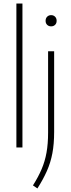

<svg xmlns="http://www.w3.org/2000/svg" viewBox="-20 -828 396 1078"><path d="M72 0V-808H106V0ZM190 230 165 213Q195 165.5 213.8 121.5Q232.5 77.5 241.2 28.5Q250 -20.5 250 -83V-540H284V-88Q284 -19.5 274 33Q264 85.5 243.2 132.2Q222.5 179 190 230ZM267 -680Q253.5 -680 244.8 -688.5Q236 -697 236 -711Q236 -725.5 244.8 -734.2Q253.5 -743 267 -743Q280.5 -743 289.2 -734.2Q298 -725.5 298 -711Q298 -697 289.2 -688.5Q280.5 -680 267 -680Z"/></svg>

Font: Encode Sans Cnd Th
Style: Regular
Weight: 100
Width: 3
Designer: Multiple Designers
Foundry: Impallari Type
Version: Version 3.002; ttfautohint (v1.8.3) -l 8 -r 50 -G 200 -x 14 